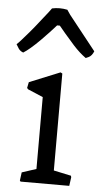

<svg xmlns="http://www.w3.org/2000/svg" viewBox="-59 -823 460 859"><g transform="rotate(5 170.5 -394.0)"><path d="M68.4 -41.5 132.8 -62.5V-385.3L64.9 -414.1L59.6 -419.9L64.9 -446.3L202.6 -502.4L210.9 -498V-62.5L289.1 -45.9L291 -39.1L285.6 0H66.9L63.5 -4.4ZM28.3 -576.2Q14.2 -581.5 7.3 -591.8Q0.5 -602.1 -4.4 -610.8Q2.4 -616.7 15.1 -630.9Q53.2 -673.8 71.8 -697.3L127.4 -767.6Q137.2 -780.3 139.6 -784.2Q173.8 -791.5 208.5 -784.2Q212.4 -777.3 223.1 -762.7Q336.9 -618.7 344.7 -609.4Q336.4 -588.9 322.3 -582Q316.9 -579.1 309.1 -576.2Q280.3 -596.7 252 -627.9Q199.2 -687.5 181.2 -710.4H168.9Q157.2 -696.8 139.2 -677.7L102.1 -639.2Q56.2 -593.3 28.3 -576.2Z"/></g></svg>

Font: Trykker
Style: Regular
Weight: 400
Designer: Magnus Gaarde
Foundry: Magnus Gaarde
Version: Version 1.001